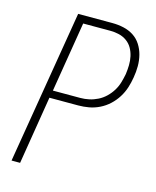

<svg xmlns="http://www.w3.org/2000/svg" viewBox="-111 -812 722 888"><g transform="rotate(15 250.0 -367.5)"><path d="M30 0 152 -735H316Q344 -735 370.5 -729Q397 -723 418.5 -709Q440 -695 454 -673Q468 -651 474.5 -625.5Q481 -600 481 -572.5Q481 -545 476 -517Q472 -492 464 -467Q456 -442 441.5 -419Q427 -396 407 -377.5Q387 -359 362.5 -347Q338 -335 312.5 -330.5Q287 -326 262 -326H124L71 0ZM131 -362H262Q283 -362 304 -366.5Q325 -371 345 -381Q365 -391 381.5 -407Q398 -423 409.5 -442Q421 -461 427 -481.5Q433 -502 437 -523Q440 -545 440.5 -566.5Q441 -588 436.5 -608.5Q432 -629 422 -646.5Q412 -664 395.5 -676Q379 -688 358.5 -693Q338 -698 316 -698H186Z"/></g></svg>

Font: Iosevka SS04 Extralight
Style: Italic
Weight: 200
Italic angle: -9°
Monospace: yes
Designer: Belleve Invis
Foundry: Belleve Invis
Version: Version 19.0.0; ttfautohint (v1.8.4)